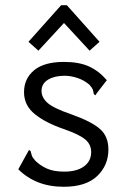

<svg xmlns="http://www.w3.org/2000/svg" viewBox="-20 -705 490 735"><path d="M224 10Q170 10 126.5 -7Q83 -24 50 -57L86 -122L91 -131L97 -127Q99 -119 101.5 -110.5Q104 -102 115 -90Q134 -71 160 -59.5Q186 -48 226 -48Q274 -48 301.5 -68Q329 -88 329 -123Q329 -152 306.5 -171Q284 -190 227 -210Q156 -234 114 -267.5Q72 -301 72 -352Q72 -404 110.5 -436Q149 -468 225 -468Q283 -468 321 -450.5Q359 -433 389 -398L351 -349L345 -340L339 -345Q338 -353 335.5 -361Q333 -369 322 -381Q302 -398 276.5 -406.5Q251 -415 227 -415Q189 -415 164 -400Q139 -385 139 -357Q139 -332 161.5 -311.5Q184 -291 254 -267Q330 -240 362.5 -211.5Q395 -183 395 -133Q395 -72 352 -31Q309 10 224 10ZM127 -511 89 -545 214 -685H236L361 -545L323 -511L225 -617Z"/></svg>

Font: Inconsolata SemiCondensed
Style: Regular
Weight: 400
Width: 4
Monospace: yes
Designer: Raph Levien, Cyreal, Brenton Simpson
Foundry: Raph Levien, Cyreal, Google
Version: Version 3.001; ttfautohint (v1.8.2.53-6de2)